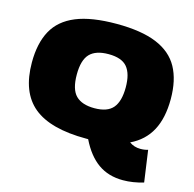

<svg xmlns="http://www.w3.org/2000/svg" viewBox="-126 -839 1179 1164"><g transform="rotate(15 463.5 -257.0)"><path d="M465 10Q240 10 134 -77.5Q28 -165 28 -352Q28 -472 71.5 -551.5Q115 -631 211 -670.5Q307 -710 465 -710Q621 -710 716.5 -670.5Q812 -631 855.5 -552Q899 -473 899 -354Q899 -235 857 -156.5Q815 -78 729 -37Q759 -15 799 -15Q825 -15 846 -22L874 176Q808 196 745 196Q654 196 589 150Q524 104 478 10Q471 10 465 10ZM465 -181Q547 -181 582 -223Q617 -265 617 -352Q617 -437 582.5 -478.5Q548 -520 465 -520Q385 -520 347.5 -481Q310 -442 310 -351Q310 -258 348.5 -219.5Q387 -181 465 -181Z"/></g></svg>

Font: Georama Expanded Black
Style: Regular
Weight: 900
Width: 7
Designer: Jean-Baptiste Levee
Foundry: Production Type
Version: Version 1.000